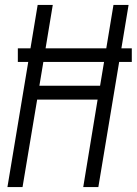

<svg xmlns="http://www.w3.org/2000/svg" viewBox="-20 -755 552 775"><path d="M10 0 94 -505H52V-560H103L132 -735H193L164 -560H409L438 -735H499L470 -560H512V-505H461L377 0H316L374 -353H130L71 0ZM139 -409H384L400 -505H155Z"/></svg>

Font: Iosevka Curly Light Oblique
Style: Regular
Weight: 300
Italic angle: -9°
Monospace: yes
Designer: Belleve Invis
Foundry: Belleve Invis
Version: Version 11.1.0; ttfautohint (v1.8.3)